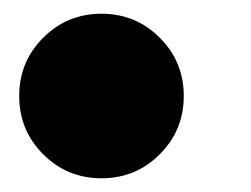

<svg xmlns="http://www.w3.org/2000/svg" viewBox="-20 -246 366 280"><path d="M213 -21Q178 14 128 14Q78 14 43 -21Q8 -56 8 -106Q8 -156 43 -191Q78 -226 128 -226Q178 -226 213 -191Q248 -156 248 -106Q248 -56 213 -21Z"/></svg>

Font: Nacelle Black
Style: Italic
Weight: 900
Italic angle: -12°
Designer: Sora Sagano
Foundry: Sora Sagano
Version: Version 1.000;FEAKit 1.0